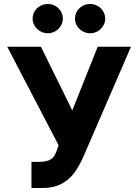

<svg xmlns="http://www.w3.org/2000/svg" viewBox="-20 -944 701 974"><path d="M139.6 -123H176.8Q206.1 -123 223.6 -129.2Q241.2 -135.3 251.5 -148.4Q261.7 -161.6 269.5 -184.6L277.3 -207L16.6 -707H187.5L346.7 -383.8L475.6 -707H644.5L401.4 -145.5Q379.9 -98.1 354.7 -64.7Q329.6 -31.2 290.3 -10.7Q251 9.8 195.3 9.8H139.6ZM145.5 -849.6Q145.5 -869.6 155.8 -886.7Q166 -903.8 183.8 -913.8Q201.7 -923.8 222.7 -923.8Q243.2 -923.8 260.7 -913.8Q278.3 -903.8 288.6 -886.7Q298.8 -869.6 298.8 -849.6Q298.8 -830.1 288.6 -813Q278.3 -795.9 260.7 -785.6Q243.2 -775.4 222.7 -775.4Q201.7 -775.4 183.8 -785.6Q166 -795.9 155.8 -813Q145.5 -830.1 145.5 -849.6ZM360.4 -849.6Q360.4 -869.6 370.6 -886.7Q380.9 -903.8 398.7 -913.8Q416.5 -923.8 437.5 -923.8Q458 -923.8 475.6 -913.8Q493.2 -903.8 503.4 -886.7Q513.7 -869.6 513.7 -849.6Q513.7 -830.1 503.4 -813Q493.2 -795.9 475.6 -785.6Q458 -775.4 437.5 -775.4Q416.5 -775.4 398.7 -785.6Q380.9 -795.9 370.6 -813Q360.4 -830.1 360.4 -849.6Z"/></svg>

Font: Pretendard Std ExtraBold
Style: Regular
Weight: 800
Designer: Base glyphs from Inter by Rasmus Andersson; Hangeul glyphs from Noto Sans CJK(Source Han Sans) by Jang Soo-young and Kan
Foundry: Kil Hyung-jin
Version: Version 1.309